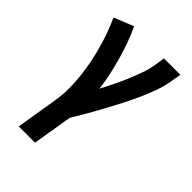

<svg xmlns="http://www.w3.org/2000/svg" viewBox="-218 -634 936 936"><g transform="rotate(45 250.0 -166.5)"><path d="M89 205 125 -16Q132 -58 131.5 -100.5Q131 -143 126.5 -184.5Q122 -226 114 -266Q106 -306 95 -345.5Q84 -385 70.5 -423Q57 -461 40 -497L141 -538Q160 -499 174.5 -458.5Q189 -418 201 -375.5Q213 -333 222.5 -290Q232 -247 237 -203Q254 -236 270.5 -269.5Q287 -303 301.5 -337.5Q316 -372 328.5 -406.5Q341 -441 347 -477L355 -530H468L459 -477Q452 -435 437 -394Q422 -353 404 -313Q386 -273 365.5 -233.5Q345 -194 324 -155Q303 -116 280.5 -77Q258 -38 235 0L201 205Z"/></g></svg>

Font: Iosevka Curly Slab Oblique
Style: Bold
Weight: 700
Italic angle: -9°
Monospace: yes
Designer: Belleve Invis
Foundry: Belleve Invis
Version: Version 11.1.0; ttfautohint (v1.8.3)